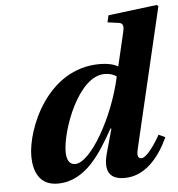

<svg xmlns="http://www.w3.org/2000/svg" viewBox="-53 -792 793 855"><g transform="rotate(-5 343.0 -364.5)"><path d="M64 -120C64 -55 87 12 171 12C298 12 369 -111 426 -212L430 -211L400 -103C378 -21 406 13 470 13C562 13 626 -65 666 -152L637 -166C612 -121 574 -68 552 -68C533 -68 533 -88 540 -115L686 -736L679 -742L461 -715L454 -684L505 -677C523 -674 526 -662 520 -635L485 -486L483 -485C464 -496 436 -502 403 -502C166 -502 64 -238 64 -120ZM218 -126C218 -220 302 -456 421 -456C443 -456 462 -450 474 -440C434 -256 323 -68 256 -68C230 -68 218 -90 218 -126Z"/></g></svg>

Font: Heuristica
Style: Bold Italic
Weight: 700
Italic angle: -13°
Version: Version 1.0.1